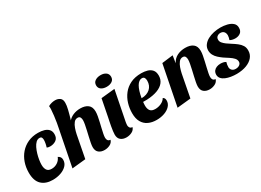

<svg xmlns="http://www.w3.org/2000/svg" viewBox="-26 -1460 2974 2188"><g transform="rotate(-30 1461.5 -366.0)"><path d="M219 20Q126 20 73 -30.5Q20 -81 20 -188Q20 -258 41.5 -320Q63 -382 104 -429Q145 -476 203.5 -503Q262 -530 337 -530Q381 -530 416.5 -519.5Q452 -509 473 -485.5Q494 -462 494 -423Q494 -372 460.5 -349Q427 -326 383 -326Q375 -326 361.5 -328Q348 -330 340 -336Q347 -354 352 -381Q357 -408 357 -427Q357 -447 350 -459Q343 -471 323 -471Q297 -471 276 -451Q255 -431 239.5 -399Q224 -367 213 -329.5Q202 -292 196.5 -256Q191 -220 191 -193Q191 -150 208.5 -123Q226 -96 271 -96Q312 -96 346.5 -118.5Q381 -141 396 -180Q416 -170 425 -156Q434 -142 434 -121Q434 -77 403.5 -45.5Q373 -14 324 3Q275 20 219 20Z M900 20Q854 20 825 -3.5Q796 -27 796 -76Q796 -98 802.5 -131Q809 -164 817.5 -201Q826 -238 834.5 -275Q843 -312 849 -344.5Q855 -377 855 -399Q855 -422 846 -437.5Q837 -453 814 -453Q784 -453 764 -428Q744 -403 731.5 -367Q719 -331 712 -297L655 0L476 18L567 -445L724 -454Q754 -493 798 -511.5Q842 -530 893 -530Q955 -530 992 -502Q1029 -474 1029 -412Q1029 -386 1023 -352.5Q1017 -319 1008.5 -283Q1000 -247 992 -212.5Q984 -178 978 -148.5Q972 -119 972 -99Q972 -78 981.5 -64Q991 -50 1015 -48Q1004 -13 970.5 3.5Q937 20 900 20ZM719 -420 565 -434Q574 -476 581.5 -520Q589 -564 594 -607Q599 -650 601 -685Q602 -698 601.5 -709Q601 -720 600 -730Q623 -743 646.5 -748.5Q670 -754 691 -754Q728 -754 754 -735Q780 -716 779 -670Q779 -654 776 -633Q773 -612 767 -587Q761 -562 753.5 -534.5Q746 -507 737.5 -477.5Q729 -448 719 -420Z M1188 20Q1142 20 1113.5 -3.5Q1085 -27 1085 -74Q1085 -92 1088.5 -119.5Q1092 -147 1097.5 -177.5Q1103 -208 1108.5 -235Q1114 -262 1118 -280L1163 -510L1343 -528L1266 -138Q1265 -130 1263 -118Q1261 -106 1261 -96Q1261 -78 1271 -63.5Q1281 -49 1304 -48Q1293 -13 1259 3.5Q1225 20 1188 20ZM1281 -592Q1238 -592 1210 -611Q1182 -630 1182 -666Q1182 -704 1211.5 -723.5Q1241 -743 1284 -743Q1326 -743 1353 -723.5Q1380 -704 1380 -668Q1380 -630 1351.5 -611Q1323 -592 1281 -592Z M1585 20Q1524 20 1477.5 -2Q1431 -24 1405 -69.5Q1379 -115 1379 -186Q1379 -251 1397.5 -312Q1416 -373 1454.5 -422.5Q1493 -472 1553 -501Q1613 -530 1695 -530Q1738 -530 1774.5 -519.5Q1811 -509 1834 -482.5Q1857 -456 1857 -407Q1857 -356 1827.5 -319Q1798 -282 1741.5 -261Q1685 -240 1604 -236Q1591 -236 1577.5 -236Q1564 -236 1552 -236Q1551 -224 1550 -211.5Q1549 -199 1549 -189Q1549 -145 1568 -120.5Q1587 -96 1634 -96Q1673 -96 1711 -113Q1749 -130 1768 -163Q1782 -155 1787.5 -143.5Q1793 -132 1793 -116Q1793 -76 1764.5 -45Q1736 -14 1688.5 3Q1641 20 1585 20ZM1558 -281Q1593 -281 1621.5 -291Q1650 -301 1671 -319.5Q1692 -338 1703 -364Q1714 -390 1714 -422Q1714 -448 1704.5 -462.5Q1695 -477 1673 -477Q1654 -477 1636 -464Q1618 -451 1603.5 -426Q1589 -401 1577.5 -364.5Q1566 -328 1558 -281Z M2283 20Q2237 20 2208 -3.5Q2179 -27 2179 -76Q2179 -98 2185.5 -131Q2192 -164 2200.5 -201Q2209 -238 2217.5 -275Q2226 -312 2232 -344.5Q2238 -377 2238 -399Q2238 -422 2229 -437.5Q2220 -453 2197 -453Q2167 -453 2147 -428Q2127 -403 2114.5 -367Q2102 -331 2095 -297L2038 0L1859 18L1963 -510L2109 -528L2094 -432Q2121 -484 2168.5 -507Q2216 -530 2273 -530Q2338 -530 2375 -502Q2412 -474 2412 -412Q2412 -386 2406 -353Q2400 -320 2391.5 -283.5Q2383 -247 2375 -212.5Q2367 -178 2361 -148.5Q2355 -119 2355 -99Q2355 -78 2364.5 -64Q2374 -50 2398 -48Q2387 -13 2353.5 3.5Q2320 20 2283 20Z M2638 22Q2599 22 2562 16Q2525 10 2494.5 -3Q2464 -16 2446 -37Q2428 -58 2428 -88Q2429 -117 2443 -135.5Q2457 -154 2480.5 -163.5Q2504 -173 2533 -173Q2551 -173 2569.5 -169Q2588 -165 2601 -156Q2596 -139 2593.5 -124Q2591 -109 2591 -90Q2593 -65 2610 -49.5Q2627 -34 2656 -34Q2687 -34 2707 -49Q2727 -64 2727 -88Q2727 -114 2707 -136Q2687 -158 2656 -178Q2625 -198 2593 -219Q2565 -239 2540.5 -261.5Q2516 -284 2501.5 -311.5Q2487 -339 2487 -374Q2488 -413 2510 -442.5Q2532 -472 2568 -491.5Q2604 -511 2648.5 -520.5Q2693 -530 2737 -530Q2781 -530 2824 -519.5Q2867 -509 2894.5 -485Q2922 -461 2921 -421Q2921 -379 2893.5 -358Q2866 -337 2825 -337Q2808 -337 2789.5 -341Q2771 -345 2756 -354Q2761 -366 2764 -380.5Q2767 -395 2768 -409Q2768 -440 2752.5 -458Q2737 -476 2707 -477Q2683 -477 2664.5 -463Q2646 -449 2646 -423Q2645 -400 2661 -380Q2677 -360 2702.5 -341.5Q2728 -323 2757 -305Q2791 -284 2820 -261.5Q2849 -239 2866.5 -211Q2884 -183 2883 -144Q2883 -95 2852.5 -58Q2822 -21 2767 0Q2712 21 2638 22Z"/></g></svg>

Font: Sansita Swashed Light
Style: Bold
Weight: 700
Version: Version 1.003